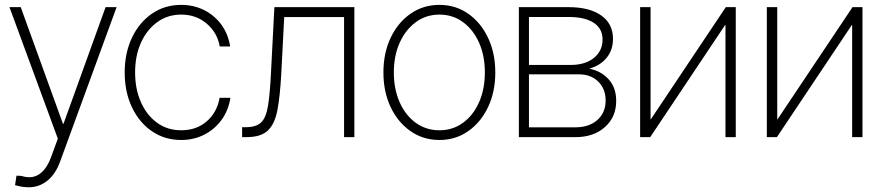

<svg xmlns="http://www.w3.org/2000/svg" viewBox="-20 -565 3637 791"><path d="M99.1 206.5Q70.8 206.5 42 197.8L47.9 158.7L67.9 159.7Q110.8 173.3 141.1 153.1Q171.4 132.8 189.5 84.5L218.3 6.3L19 -535.6H65.4L239.3 -55.2H241.7L415 -535.6H460.4L227.5 101.1Q209 151.9 175.3 179.2Q141.6 206.5 99.1 206.5Z M726.6 11.7Q658.2 11.7 605.7 -24.4Q553.2 -60.5 523.4 -123.5Q493.7 -186.5 493.7 -266.6Q493.7 -346.2 523.4 -409.2Q553.2 -472.2 605.7 -508.5Q658.2 -544.9 726.6 -544.9Q778.3 -544.9 821.3 -523.2Q864.3 -501.5 892.3 -462.9Q920.4 -424.3 928.2 -373.5H885.3Q875.5 -430.2 831.8 -467.5Q788.1 -504.9 726.6 -504.9Q670.9 -504.9 628.2 -474.1Q585.4 -443.4 561 -389.6Q536.6 -335.9 536.6 -266.6Q536.6 -198.7 560.3 -144.8Q584 -90.8 626.7 -59.6Q669.4 -28.3 726.6 -28.3Q789.1 -28.3 831.5 -64.9Q874 -101.6 884.8 -162.1H929.2Q921.4 -110.8 893.3 -71.8Q865.2 -32.7 822 -10.5Q778.8 11.7 726.6 11.7Z M977.5 0V-41H992.2Q1034.7 -41 1055.4 -60.3Q1076.2 -79.6 1084.2 -129.4Q1092.3 -179.2 1096.7 -271.5L1110.4 -535.6H1439.9V0H1397.5V-494.6H1150.9L1138.7 -260.3Q1133.8 -169.4 1123 -112.1Q1112.3 -54.7 1083.5 -27.3Q1054.7 0 995.1 0Z M1790.5 11.7Q1723.6 11.7 1671.4 -24.7Q1619.1 -61 1589.4 -123.8Q1559.6 -186.5 1559.6 -266.6Q1559.6 -346.7 1589.4 -409.4Q1619.1 -472.2 1671.4 -508.5Q1723.6 -544.9 1790.5 -544.9Q1856.9 -544.9 1908.9 -508.5Q1960.9 -472.2 1990.7 -409.2Q2020.5 -346.2 2020.5 -266.6Q2020.5 -186.5 1990.7 -123.8Q1960.9 -61 1908.9 -24.7Q1856.9 11.7 1790.5 11.7ZM1790.5 -28.3Q1845.2 -28.3 1887.5 -59.1Q1929.7 -89.8 1953.6 -143.8Q1977.5 -197.8 1977.5 -266.6Q1977.5 -335.4 1953.6 -389.2Q1929.7 -442.9 1887.5 -473.9Q1845.2 -504.9 1790.5 -504.9Q1735.8 -504.9 1693.4 -473.9Q1650.9 -442.9 1626.7 -389.2Q1602.5 -335.4 1602.5 -266.6Q1602.5 -197.8 1626.5 -143.8Q1650.4 -89.8 1692.9 -59.1Q1735.4 -28.3 1790.5 -28.3Z M2117.7 0V-535.6H2322.3Q2408.2 -535.6 2456.8 -501.5Q2505.4 -467.3 2505.4 -404.8Q2505.4 -358.4 2478.8 -326.4Q2452.1 -294.4 2407.7 -282.2Q2456.5 -272.5 2487.5 -238.3Q2518.6 -204.1 2518.6 -148.9Q2518.6 -83 2472.2 -41.5Q2425.8 0 2350.6 0ZM2159.2 -40.5H2350.6Q2407.2 -40.5 2441.2 -70.8Q2475.1 -101.1 2475.1 -151.4Q2475.1 -198.7 2444.6 -228.8Q2414.1 -258.8 2364.7 -258.8H2159.2ZM2159.2 -297.4H2330.6Q2390.6 -297.4 2426.5 -326.2Q2462.4 -355 2462.4 -402.8Q2462.4 -447.3 2425.8 -471.2Q2389.2 -495.1 2322.3 -495.1H2159.2Z M3011.2 0H2968.8V-461.9H2967.3L2658.7 0H2617.2V-535.6H2660.2V-73.2H2661.1L2970.2 -535.6H3011.2Z M3533.2 0H3490.7V-461.9H3489.3L3180.7 0H3139.2V-535.6H3182.1V-73.2H3183.1L3492.2 -535.6H3533.2Z"/></svg>

Font: Inter Display Extra Light
Style: Regular
Weight: 200
Designer: Rasmus Andersson
Foundry: rsms
Version: Version 4.000;git-4fc901f